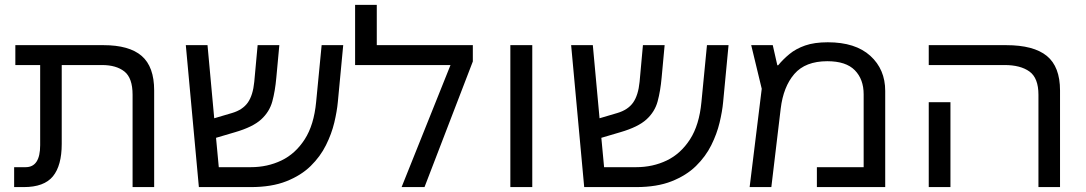

<svg xmlns="http://www.w3.org/2000/svg" viewBox="-20 -762 4423 782"><path d="M76.7 0H37.6V-81.1H84.5Q143.6 -81.1 143.6 -170.9V-497.1H42.5V-578.1H401.4Q506.3 -578.1 557.1 -534.2Q607.9 -490.2 607.9 -393.6V0H520V-376Q520 -444.3 486.8 -470.7Q453.6 -497.1 395.5 -497.1H231.4V-175.8Q231.4 -87.9 195.6 -43.9Q159.7 0 76.7 0Z M1001.5 0H790L736.8 -578.1H825.2L852.5 -280.3L925.3 -301.8Q968.3 -314.5 989.3 -344.2Q1010.3 -374 1015.6 -428.7L1029.3 -578.1H1117.7L1105.5 -446.3Q1100.6 -391.1 1089.1 -348.9Q1077.6 -306.6 1043.7 -275.6Q1009.8 -244.6 937.5 -223.6L859.9 -200.7L871.1 -81.1H1001.5Q1069.3 -81.1 1126.2 -108.4Q1183.1 -135.7 1220.9 -194.3Q1258.8 -252.9 1267.6 -346.7L1290 -578.1H1377.9L1356 -346.7Q1352.5 -309.1 1341.6 -262.9Q1330.6 -216.8 1307.6 -170.7Q1284.7 -124.5 1245.4 -85.9Q1206.1 -47.4 1146.2 -23.7Q1086.4 0 1001.5 0Z M1514.6 -742.2V-578.1H1905.8V-511.7L1709 0H1615.7L1814.9 -497.1H1426.3V-742.2Z M2147.9 0H2058.6V-578.1H2147.9Z M2570.8 0H2359.4L2306.2 -578.1H2394.5L2421.9 -280.3L2494.6 -301.8Q2537.6 -314.5 2558.6 -344.2Q2579.6 -374 2585 -428.7L2598.6 -578.1H2687L2674.8 -446.3Q2669.9 -391.1 2658.4 -348.9Q2647 -306.6 2613 -275.6Q2579.1 -244.6 2506.8 -223.6L2429.2 -200.7L2440.4 -81.1H2570.8Q2638.7 -81.1 2695.6 -108.4Q2752.4 -135.7 2790.3 -194.3Q2828.1 -252.9 2836.9 -346.7L2859.4 -578.1H2947.3L2925.3 -346.7Q2921.9 -309.1 2910.9 -262.9Q2899.9 -216.8 2877 -170.7Q2854 -124.5 2814.7 -85.9Q2775.4 -47.4 2715.6 -23.7Q2655.8 0 2570.8 0Z M3351.6 -589.8Q3463.9 -589.8 3524.7 -534.7Q3585.4 -479.5 3585.4 -391.6V0H3307.1V-81.1H3497.6V-377.9Q3497.6 -439 3461.7 -475.8Q3425.8 -512.7 3349.6 -512.7Q3260.3 -512.7 3215.3 -460.7Q3170.4 -408.7 3159.7 -319.3L3121.6 0H3033.2L3082.5 -400.4L3039.6 -578.1H3127.4L3146 -496.1H3149.4Q3169.4 -520.5 3195.6 -542Q3221.7 -563.5 3259.3 -576.7Q3296.9 -589.8 3351.6 -589.8Z M4297.4 0H4209.5V-376Q4209.5 -444.3 4172.9 -470.7Q4136.2 -497.1 4071.8 -497.1H3762.7V-578.1H4078.1Q4189.9 -578.1 4243.7 -534.2Q4297.4 -490.2 4297.4 -393.6ZM3851.1 0H3762.7V-345.7H3851.1Z"/></svg>

Font: Lunasima
Style: Regular
Weight: 400
Designer: The DocRepair Project, Monotype Design Team
Foundry: Google
Version: Version 2.009